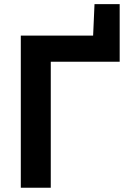

<svg xmlns="http://www.w3.org/2000/svg" viewBox="-20 -880 617 900"><path d="M77.5 0V-713H416.5L423 -860.5H541V-590.5H218V0Z"/></svg>

Font: Commissioner SemiBold
Style: Regular
Weight: 600
Designer: Kostas Bartsokas
Foundry: Kostas Bartsokas
Version: Version 1.000; ttfautohint (v1.8.3)